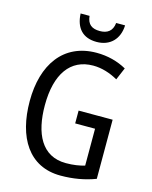

<svg xmlns="http://www.w3.org/2000/svg" viewBox="-134 -1004 869 1101"><g transform="rotate(15 300.0 -454.0)"><path d="M469 -918H416C411 -868 380 -849 337 -849C290 -849 263 -868 258 -918H205C209 -831 254 -784 335 -784C415 -784 466 -836 469 -918ZM338 -377V-301H456V-82C425 -73 390 -67 345 -67C201 -67 143 -190 143 -357C143 -543 218 -648 353 -648C404 -648 454 -632 500 -606L531 -679C479 -708 419 -724 353 -724C156 -724 53 -574 53 -358C53 -143 145 10 334 10C409 10 476 -2 540 -26V-377Z"/></g></svg>

Font: Noto Sans Devanagari UI Condensed
Style: Regular
Weight: 400
Width: 3
Designer: Jelle Bosma - Monotype Design Team
Foundry: Monotype Imaging Inc.
Version: Version 2.004